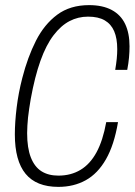

<svg xmlns="http://www.w3.org/2000/svg" viewBox="-20 -718 526 750"><path d="M208 12Q122 12 80 -39Q38 -90 38 -193Q38 -240 45 -297.5Q52 -355 67 -413Q88 -495 120.5 -559Q153 -623 203.5 -660.5Q254 -698 328 -698Q381 -698 416.5 -679Q452 -660 469 -624Q486 -588 486 -537Q486 -516 484 -493.5Q482 -471 477 -445H430Q434 -468 436 -488Q438 -508 438 -526Q438 -568 426 -596Q414 -624 389 -638.5Q364 -653 324 -653Q285 -653 251.5 -635.5Q218 -618 189 -580Q160 -542 138 -480.5Q116 -419 100 -331Q97 -312 94 -293.5Q91 -275 89.5 -259Q88 -243 87 -227.5Q86 -212 86 -198Q86 -140 100.5 -103Q115 -66 142 -49Q169 -32 208 -32Q257 -32 294.5 -54.5Q332 -77 357 -123Q382 -169 395 -241H441Q426 -152 394 -96Q362 -40 315 -14Q268 12 208 12Z"/></svg>

Font: Archivo ExtraCondensed Thin
Style: Italic
Weight: 250
Width: 2
Italic angle: -10°
Designer: Hector Gatti
Foundry: Omnibus-Type
Version: Version 2.001